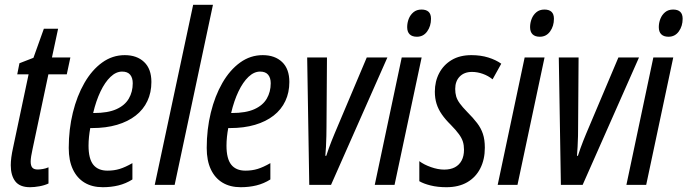

<svg xmlns="http://www.w3.org/2000/svg" viewBox="-20 -780 2900 810"><path d="M106.9 9.8Q63.5 9.8 44.4 -15.1Q25.4 -40 25.4 -83Q25.4 -97.7 27.8 -116.5Q30.3 -135.3 35.2 -157.2L100.6 -466.3H52.7L62 -513.2L121.1 -536.1L165 -658.7H225.1L199.2 -537.6H276.9L261.7 -466.3H184.1L117.2 -150.4Q113.8 -135.3 111.6 -121.6Q109.4 -107.9 109.4 -98.6Q109.4 -81.1 116.2 -73Q123 -64.9 139.2 -64.9Q148.4 -64.9 161.1 -67.1Q173.8 -69.3 184.6 -74.2V-5.9Q168 2 146.2 5.9Q124.5 9.8 106.9 9.8Z M413.6 9.8Q368.7 9.8 336.7 -9.5Q304.7 -28.8 287.4 -65.7Q270 -102.5 270 -155.8Q270 -234.4 287.4 -304.9Q304.7 -375.5 336.2 -430.2Q367.7 -484.9 410.9 -516.1Q454.1 -547.4 506.3 -547.4Q557.6 -547.4 588.1 -518.3Q618.7 -489.3 618.7 -434.1Q618.7 -389.6 601.8 -353.8Q585 -317.9 552.5 -292.5Q520 -267.1 473.6 -253.4Q427.2 -239.7 368.2 -239.7H360.8Q357.4 -221.7 355.5 -202.9Q353.5 -184.1 353.5 -165.5Q353.5 -110.4 373.5 -85.2Q393.6 -60.1 433.6 -60.1Q461.4 -60.1 485.1 -67.4Q508.8 -74.7 538.6 -91.8V-22.9Q510.7 -5.4 479.7 2.2Q448.7 9.8 413.6 9.8ZM373 -303.2H376Q435.1 -303.2 470.9 -319.3Q506.8 -335.4 523.4 -364Q540 -392.6 540 -428.7Q540 -451.7 529.1 -464.8Q518.1 -478 495.1 -478Q469.7 -478 446.3 -455.8Q422.9 -433.6 404.1 -394.3Q385.3 -355 373 -303.2Z M632.8 0 794.9 -759.8H878.4L716.8 0Z M995.6 9.8Q950.7 9.8 918.7 -9.5Q886.7 -28.8 869.4 -65.7Q852.1 -102.5 852.1 -155.8Q852.1 -234.4 869.4 -304.9Q886.7 -375.5 918.2 -430.2Q949.7 -484.9 992.9 -516.1Q1036.1 -547.4 1088.4 -547.4Q1139.6 -547.4 1170.2 -518.3Q1200.7 -489.3 1200.7 -434.1Q1200.7 -389.6 1183.8 -353.8Q1167 -317.9 1134.5 -292.5Q1102.1 -267.1 1055.7 -253.4Q1009.3 -239.7 950.2 -239.7H942.9Q939.5 -221.7 937.5 -202.9Q935.5 -184.1 935.5 -165.5Q935.5 -110.4 955.6 -85.2Q975.6 -60.1 1015.6 -60.1Q1043.5 -60.1 1067.1 -67.4Q1090.8 -74.7 1120.6 -91.8V-22.9Q1092.8 -5.4 1061.8 2.2Q1030.8 9.8 995.6 9.8ZM955.1 -303.2H958Q1017.1 -303.2 1053 -319.3Q1088.9 -335.4 1105.5 -364Q1122.1 -392.6 1122.1 -428.7Q1122.1 -451.7 1111.1 -464.8Q1100.1 -478 1077.1 -478Q1051.8 -478 1028.3 -455.8Q1004.9 -433.6 986.1 -394.3Q967.3 -355 955.1 -303.2Z M1284.7 0 1275.9 -537.6H1359.4L1357.4 -245.1Q1357.4 -229 1356.9 -206.1Q1356.4 -183.1 1355.2 -160.4Q1354 -137.7 1352.5 -122.6H1356.4Q1361.8 -139.6 1367.4 -155Q1373 -170.4 1378.9 -185.3Q1384.8 -200.2 1391.1 -215.3L1527.3 -537.6H1614.3L1376.5 0Z M1561 0 1674.8 -537.6H1758.8L1644.5 0ZM1738.8 -625Q1718.8 -625 1708.3 -635.3Q1697.8 -645.5 1697.8 -665.5Q1697.8 -683.6 1704.3 -700.4Q1710.9 -717.3 1724.4 -728.5Q1737.8 -739.7 1758.3 -739.7Q1777.8 -739.7 1788.1 -730.2Q1798.3 -720.7 1798.3 -700.7Q1798.3 -669.9 1782.2 -647.5Q1766.1 -625 1738.8 -625Z M1863.3 9.8Q1826.2 9.8 1796.6 2.4Q1767.1 -4.9 1749 -15.6V-100.1Q1768.6 -85.4 1798.1 -75Q1827.6 -64.5 1854 -64.5Q1880.4 -64.5 1898.9 -74.2Q1917.5 -84 1927.5 -102.8Q1937.5 -121.6 1937.5 -148.4Q1937.5 -167 1932.9 -182.1Q1928.2 -197.3 1916 -214.1Q1903.8 -231 1881.3 -253.9Q1858.9 -275.9 1844 -297.4Q1829.1 -318.8 1821.8 -342Q1814.5 -365.2 1814.5 -393.1Q1814.5 -436.5 1832.8 -471.4Q1851.1 -506.3 1885.5 -526.9Q1919.9 -547.4 1968.8 -547.4Q2007.8 -547.4 2040 -537.4Q2072.3 -527.3 2094.7 -511.2L2058.1 -445.3Q2039.6 -460.4 2016.6 -468.5Q1993.7 -476.6 1971.2 -476.6Q1938.5 -476.6 1919.4 -457Q1900.4 -437.5 1900.4 -404.8Q1900.4 -387.7 1904.5 -373.3Q1908.7 -358.9 1919.7 -343.8Q1930.7 -328.6 1950.7 -308.1Q1976.6 -282.2 1992.9 -260.7Q2009.3 -239.3 2017.3 -215.1Q2025.4 -190.9 2025.4 -156.7Q2025.4 -107.4 2006.3 -69.8Q1987.3 -32.2 1951.2 -11.2Q1915 9.8 1863.3 9.8Z M2079.6 0 2193.4 -537.6H2277.3L2163.1 0ZM2257.3 -625Q2237.3 -625 2226.8 -635.3Q2216.3 -645.5 2216.3 -665.5Q2216.3 -683.6 2222.9 -700.4Q2229.5 -717.3 2242.9 -728.5Q2256.3 -739.7 2276.9 -739.7Q2296.4 -739.7 2306.6 -730.2Q2316.9 -720.7 2316.9 -700.7Q2316.9 -669.9 2300.8 -647.5Q2284.7 -625 2257.3 -625Z M2346.2 0 2337.4 -537.6H2420.9L2418.9 -245.1Q2418.9 -229 2418.5 -206.1Q2418 -183.1 2416.7 -160.4Q2415.5 -137.7 2414.1 -122.6H2418Q2423.3 -139.6 2429 -155Q2434.6 -170.4 2440.4 -185.3Q2446.3 -200.2 2452.6 -215.3L2588.9 -537.6H2675.8L2438 0Z M2622.6 0 2736.3 -537.6H2820.3L2706.1 0ZM2800.3 -625Q2780.3 -625 2769.8 -635.3Q2759.3 -645.5 2759.3 -665.5Q2759.3 -683.6 2765.9 -700.4Q2772.5 -717.3 2785.9 -728.5Q2799.3 -739.7 2819.8 -739.7Q2839.4 -739.7 2849.6 -730.2Q2859.9 -720.7 2859.9 -700.7Q2859.9 -669.9 2843.8 -647.5Q2827.6 -625 2800.3 -625Z"/></svg>

Font: Open Sans Condensed Medium
Style: Italic
Weight: 500
Width: 3
Italic angle: -12°
Designer: Monotype Design Team
Foundry: Monotype Imaging Inc.
Version: Version 3.000